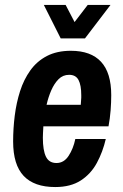

<svg xmlns="http://www.w3.org/2000/svg" viewBox="-20 -743 496 775"><path d="M203 12Q118 12 75.5 -33Q33 -78 33 -172Q33 -224 39.5 -276Q46 -328 61 -375Q76 -422 102.5 -459Q129 -496 169.5 -517Q210 -538 266 -538Q347 -538 388 -493.5Q429 -449 429 -359Q429 -330 426.5 -297.5Q424 -265 418 -233H155Q154 -217 153.5 -204.5Q153 -192 153 -187Q153 -136 165.5 -110.5Q178 -85 208 -85Q238 -85 257 -114Q276 -143 284 -182H407Q395 -130 371 -85.5Q347 -41 306 -14.5Q265 12 203 12ZM168 -320H306Q308 -342 308 -348.5Q308 -355 308 -359Q308 -399 297 -420Q286 -441 259 -441Q234 -441 216.5 -423.5Q199 -406 187 -378.5Q175 -351 168 -320ZM225 -588 157 -723H245L281 -654L334 -723H426L323 -588Z"/></svg>

Font: Archivo Narrow
Style: Bold Italic
Weight: 700
Italic angle: -8°
Designer: Hector Gatti
Foundry: Omnibus-Type
Version: Version 3.002